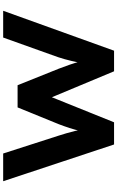

<svg xmlns="http://www.w3.org/2000/svg" viewBox="216 -956 740 1212"><g transform="rotate(-90 586.0 -350.0)"><path d="M280 0 48 -700H223L336 -349Q343 -327 351 -300Q359 -273 365.5 -245.5Q372 -218 376.5 -193.5Q381 -169 384 -152H352Q358 -182 365.5 -214.5Q373 -247 384 -281Q395 -315 408 -349L514 -609H654L758 -350Q772 -314 784 -279Q796 -244 804 -213Q812 -182 815 -156L786 -153Q788 -169 791.5 -188.5Q795 -208 798.5 -228Q802 -248 807.5 -269.5Q813 -291 818.5 -312Q824 -333 831 -353L955 -700H1124L872 0H742L565 -424L590 -422L420 0Z"/></g></svg>

Font: Lexend Mega
Style: Bold
Weight: 700
Version: Version 1.007